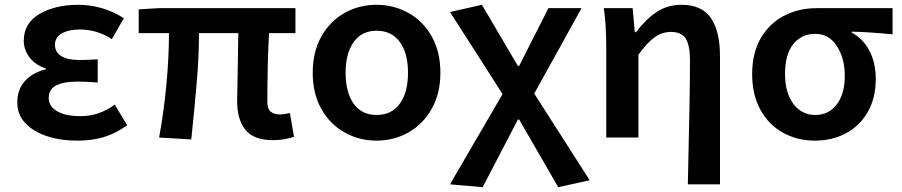

<svg xmlns="http://www.w3.org/2000/svg" viewBox="-20 -573 3757 800"><path d="M52 -145Q52 -200 84 -235.5Q116 -271 171 -284V-288Q127 -302 103 -334Q79 -366 79 -403Q79 -476 144 -514.5Q209 -553 307 -553Q357 -553 406 -538.5Q455 -524 496 -497L446 -410Q385 -450 313 -450Q265 -450 237 -433.5Q209 -417 209 -386Q209 -356 235 -339.5Q261 -323 311 -323Q348 -323 387 -326V-229Q348 -233 305 -233Q243 -233 213 -216.5Q183 -200 183 -165Q183 -130 218 -109.5Q253 -89 316 -89Q393 -89 458 -137L510 -51Q459 -15 410 -1Q361 13 302 13Q231 13 174.5 -6Q118 -25 85 -60.5Q52 -96 52 -145Z M968 -153 970 -251Q973 -428 973 -435H809Q809 -344 801 -245Q793 -146 777 8L643 0Q663 -109 673.5 -222.5Q684 -336 684 -435H558V-534L640 -539H1211V-435H1101Q1094 -314 1094 -147Q1094 -120 1107.5 -108Q1121 -96 1147 -96Q1161 -96 1188 -102L1205 -3Q1163 11 1117 11Q1038 11 1003 -31.5Q968 -74 968 -153Z M1283 -270Q1283 -357 1319 -421Q1355 -485 1415.5 -519Q1476 -553 1549 -553Q1621 -553 1682 -519Q1743 -485 1779 -421Q1815 -357 1815 -270Q1815 -183 1778.5 -119Q1742 -55 1681.5 -21Q1621 13 1549 13Q1477 13 1416 -21Q1355 -55 1319 -119Q1283 -183 1283 -270ZM1680 -270Q1680 -351 1646 -398Q1612 -445 1549 -445Q1487 -445 1453.5 -397.5Q1420 -350 1420 -270Q1420 -188 1453.5 -141Q1487 -94 1549 -94Q1612 -94 1646 -141Q1680 -188 1680 -270Z M1855 195 2074 -181 1855 -523 1988 -553 2138 -298H2143L2265 -539H2403L2206 -183L2437 178L2306 207L2143 -75H2138L1991 207Z M2855 -321Q2855 -385 2837 -412.5Q2819 -440 2776 -440Q2739 -440 2708.5 -418.5Q2678 -397 2640 -345V0H2506V-381Q2506 -468 2496 -539H2616L2625 -439H2630Q2673 -495 2717.5 -524Q2762 -553 2820 -553Q2904 -553 2942 -498Q2980 -443 2980 -338V195H2846Q2855 -181 2855 -321Z M3114 -264Q3114 -354 3151 -416Q3188 -478 3249 -508.5Q3310 -539 3382 -539H3699V-430Q3595 -440 3529 -441V-437Q3576 -412 3602.5 -361.5Q3629 -311 3629 -244Q3629 -165 3596 -107Q3563 -49 3505.5 -18Q3448 13 3375 13Q3303 13 3243.5 -19.5Q3184 -52 3149 -114.5Q3114 -177 3114 -264ZM3500 -257Q3500 -330 3467 -381Q3434 -432 3377 -432Q3320 -432 3285.5 -389.5Q3251 -347 3251 -264Q3251 -187 3285.5 -140.5Q3320 -94 3377 -94Q3433 -94 3466.5 -138Q3500 -182 3500 -257Z"/></svg>

Font: Nebula Sans Semibold
Style: Regular
Weight: 600
Designer: Paul D. Hunt for Adobe (as Source Sans)
Foundry: Nebula Entertainment & Broadcasting LLC
Version: Version 1.010